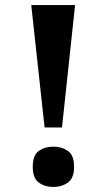

<svg xmlns="http://www.w3.org/2000/svg" viewBox="-20 -734 422 762"><path d="M157 -228 104 -714H278L226 -228ZM192 8Q158 8 134 -9.5Q110 -27 110 -72Q110 -118 134 -135Q158 -152 192 -152Q225 -152 249.5 -135Q274 -118 274 -72Q274 -27 249.5 -9.5Q225 8 192 8Z"/></svg>

Font: NotoSerif-Bold
Style: Regular
Weight: 700
Designer: Monotype Design Team
Foundry: Monotype Imaging Inc.
Version: Version 2.007; ttfautohint (v1.8) -l 8 -r 50 -G 200 -x 14 -D